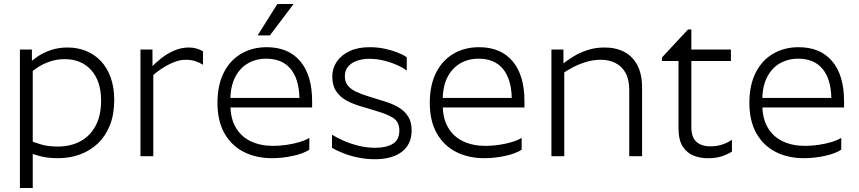

<svg xmlns="http://www.w3.org/2000/svg" viewBox="-20 -776 4269 954"><path d="M106.5 -22.8 126.2 -78Q155 -66.8 187.6 -57.3Q220.2 -47.9 266.9 -47.9Q330.6 -47.9 378.9 -73.7Q427.2 -99.5 454.7 -150.3Q482.3 -201.2 482.3 -276.1Q482.3 -372.7 433.2 -427.4Q384.1 -482.1 301.5 -482.1Q261.3 -482.1 227.4 -470.2Q193.4 -458.3 168.4 -441.9Q143.5 -425.6 128.8 -411.2L126.2 -462.2Q141.5 -478.2 168.5 -496.3Q195.6 -514.4 233 -527.2Q270.4 -540 315.6 -540Q365.2 -540 407.3 -523Q449.4 -506.1 480.7 -473.2Q512 -440.4 529.8 -391.4Q547.6 -342.3 547.6 -279.2Q547.6 -208.1 526.2 -154Q504.7 -99.9 466.5 -63.5Q428.3 -27.2 377.6 -8.6Q327 10 269.3 10Q215.1 10 177.9 -0.4Q140.8 -10.9 106.5 -22.8ZM142.7 -434.7V158H78.9V-530H138.6V-442.4Z M677.9 -530H737.6V-432L741.7 -417V0H677.9ZM918.7 -540Q956.7 -540 988.7 -520.9V-454.2Q971.9 -465 951 -472Q930.2 -479 902.6 -479Q871.9 -479 839.4 -465.1Q806.9 -451.2 778.8 -431.9Q750.6 -412.5 732.2 -394.9L730 -440.2Q751.7 -463.1 780.9 -486.2Q810.2 -509.3 845.3 -524.6Q880.4 -540 918.7 -540Z M1124.8 -279.6V-256.9Q1124.8 -186.9 1152.2 -141.2Q1179.6 -95.4 1227.5 -73.3Q1275.5 -51.2 1336.4 -51.2Q1370.2 -51.2 1404.8 -56.3Q1439.5 -61.5 1469.2 -70.5Q1498.9 -79.5 1517 -91V-32.2Q1487 -12.4 1434.3 -1.2Q1381.6 10 1331.4 10Q1253.3 10 1192.2 -20.6Q1131 -51.3 1095.7 -112.8Q1060.5 -174.3 1060.5 -265Q1060.5 -353.2 1091.9 -415.1Q1123.2 -476.9 1178.7 -509.2Q1234.1 -541.5 1305.2 -541.5Q1413 -541.5 1471.9 -471.8Q1530.9 -402.1 1530.9 -272.8V-242H1113.6V-289.4H1467.8Q1465.6 -383.6 1423.8 -434Q1382 -484.4 1302.6 -484.4Q1251.9 -484.4 1211.5 -461Q1171.2 -437.5 1148 -391.7Q1124.8 -345.8 1124.8 -279.6ZM1358 -756H1438.7L1320.9 -600Q1320.9 -600 1314.9 -600Q1308.9 -600 1299.5 -600Q1290.1 -600 1281.1 -600Q1272 -600 1266 -600Q1260 -600 1260 -600Z M1888.7 -272.9Q1927.4 -261.6 1958.4 -243.8Q1989.4 -226 2007.4 -198.1Q2025.4 -170.2 2025.4 -128.7Q2025.4 -59 1976.8 -21.9Q1928.3 15.2 1842.6 15.2Q1798.9 15.2 1758.4 6.6Q1717.9 -2 1684.6 -15.3Q1651.2 -28.5 1629.7 -41.4V-106.6Q1653.8 -91.6 1687.7 -76.6Q1721.6 -61.6 1762 -51.7Q1802.5 -41.7 1844.2 -41.7Q1898.7 -41.7 1931.4 -61.1Q1964.2 -80.6 1964.2 -127.4Q1964.2 -170.8 1933.4 -190.1Q1902.7 -209.5 1849.5 -224.6L1769.3 -248.9Q1732.5 -259.7 1700.9 -276.9Q1669.3 -294.2 1650.2 -323Q1631 -351.8 1631 -395.9Q1631 -436.8 1653.4 -469.7Q1675.8 -502.7 1717.3 -522.1Q1758.8 -541.5 1816.2 -541.5Q1854 -541.5 1888.7 -534.5Q1923.4 -527.5 1952.8 -516.1Q1982.2 -504.7 2001.2 -491.5V-425.1Q1981.7 -440.1 1951.6 -453.3Q1921.6 -466.6 1886.5 -475.2Q1851.4 -483.8 1814.4 -483.8Q1782.3 -483.8 1754.5 -474.3Q1726.7 -464.8 1710.1 -445.7Q1693.5 -426.7 1693.5 -397.7Q1693.5 -368.7 1708.9 -350.1Q1724.4 -331.5 1751.3 -319.3Q1778.2 -307.1 1813.6 -296.2Z M2179.8 -279.6V-256.9Q2179.8 -186.9 2207.2 -141.2Q2234.6 -95.4 2282.5 -73.3Q2330.5 -51.2 2391.4 -51.2Q2425.2 -51.2 2459.8 -56.3Q2494.5 -61.5 2524.2 -70.5Q2553.9 -79.5 2572 -91V-32.2Q2542 -12.4 2489.3 -1.2Q2436.6 10 2386.4 10Q2308.3 10 2247.2 -20.6Q2186 -51.3 2150.7 -112.8Q2115.5 -174.3 2115.5 -265Q2115.5 -353.2 2146.9 -415.1Q2178.2 -476.9 2233.7 -509.2Q2289.1 -541.5 2360.2 -541.5Q2468 -541.5 2526.9 -471.8Q2585.9 -402.1 2585.9 -272.8V-242H2168.6V-289.4H2522.8Q2520.6 -383.6 2478.8 -434Q2437 -484.4 2357.6 -484.4Q2306.9 -484.4 2266.5 -461Q2226.2 -437.5 2203 -391.7Q2179.8 -345.8 2179.8 -279.6Z M2719.9 -530H2779.6V-446.8L2783.7 -431.8V0H2719.9ZM2965.2 -479Q2926.3 -479 2889.7 -467.5Q2853.1 -455.9 2823.3 -439.9Q2793.4 -423.9 2774.2 -409.7L2772 -455Q2794.9 -474 2826.3 -493.6Q2857.7 -513.3 2897.2 -526.6Q2936.7 -540 2984.2 -540Q3039.8 -540 3081.4 -518.4Q3123 -496.9 3146.6 -452.6Q3170.3 -408.4 3170.3 -340V0H3106.5V-328.8Q3106.5 -380.7 3088.4 -413.5Q3070.3 -446.4 3038.4 -462.7Q3006.6 -479 2965.2 -479Z M3616.9 -23.2Q3599.3 -11 3569.4 -0.4Q3539.6 10.3 3497.7 10.3Q3460.8 10.3 3427.3 -2.4Q3393.8 -15.1 3372.6 -47.5Q3351.3 -80 3351.3 -140.4V-472.9H3269.1V-490.4L3398.6 -629.7H3415.1V-530H3611.7V-472.9H3415.1V-144.9Q3415.1 -94.4 3440.1 -71.6Q3465.1 -48.9 3510.4 -48.9Q3543.4 -48.9 3571 -58.7Q3598.6 -68.6 3616.9 -81.5Z M3767.8 -279.6V-256.9Q3767.8 -186.9 3795.2 -141.2Q3822.6 -95.4 3870.5 -73.3Q3918.5 -51.2 3979.4 -51.2Q4013.2 -51.2 4047.8 -56.3Q4082.5 -61.5 4112.2 -70.5Q4141.9 -79.5 4160 -91V-32.2Q4130 -12.4 4077.3 -1.2Q4024.6 10 3974.4 10Q3896.3 10 3835.2 -20.6Q3774 -51.3 3738.7 -112.8Q3703.5 -174.3 3703.5 -265Q3703.5 -353.2 3734.9 -415.1Q3766.2 -476.9 3821.7 -509.2Q3877.1 -541.5 3948.2 -541.5Q4056 -541.5 4114.9 -471.8Q4173.9 -402.1 4173.9 -272.8V-242H3756.6V-289.4H4110.8Q4108.6 -383.6 4066.8 -434Q4025 -484.4 3945.6 -484.4Q3894.9 -484.4 3854.5 -461Q3814.2 -437.5 3791 -391.7Q3767.8 -345.8 3767.8 -279.6Z"/></svg>

Font: Roundo Variable
Style: Regular
Weight: 200
Designer: Shiva Nallaperumal
Foundry: Indian Type Foundry
Version: Version 2.000